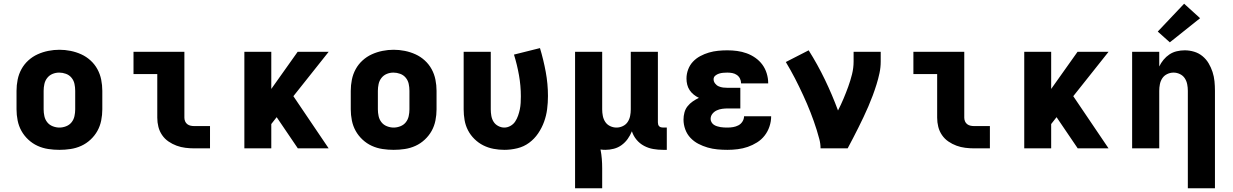

<svg xmlns="http://www.w3.org/2000/svg" viewBox="-20 -799 6640 1034"><path d="M300 8Q270 8 240 3.5Q210 -1 182.5 -13.5Q155 -26 132.5 -47Q110 -68 95.5 -94Q81 -120 75 -150Q69 -180 69 -210V-310Q69 -340 75 -370Q81 -400 95.5 -426.5Q110 -453 132.5 -473.5Q155 -494 182.5 -506.5Q210 -519 240 -525Q270 -531 300 -531Q330 -531 360 -525Q390 -519 417.5 -506.5Q445 -494 467.5 -473.5Q490 -453 504.5 -426.5Q519 -400 525 -370Q531 -340 531 -310V-210Q531 -180 525 -150Q519 -120 504.5 -94Q490 -68 467.5 -47Q445 -26 417.5 -13.5Q390 -1 360 3.5Q330 8 300 8ZM300 -112Q318 -112 336 -119Q354 -126 365.5 -140.5Q377 -155 381 -173.5Q385 -192 385 -210V-310Q385 -329 381 -347.5Q377 -366 365 -380.5Q353 -395 335 -401.5Q317 -408 299 -408Q280 -408 263 -401Q246 -394 234.5 -379.5Q223 -365 219 -346.5Q215 -328 215 -310V-210Q215 -192 219 -173.5Q223 -155 234.5 -140.5Q246 -126 264 -119Q282 -112 300 -112Z M1027 0Q1003 0 978.5 -3Q954 -6 931 -14.5Q908 -23 887.5 -37Q867 -51 853 -71.5Q839 -92 833 -116Q827 -140 827 -165V-400H699V-520H973V-165Q973 -155 977 -145.5Q981 -136 989 -130Q997 -124 1007 -122Q1017 -120 1027 -120H1111V0Z M1296 0V-520H1441V-320L1583 -520H1750L1560 -281L1750 0H1584L1470 -168L1441 -131V0Z M2100 8Q2070 8 2040 3.5Q2010 -1 1982.5 -13.5Q1955 -26 1932.5 -47Q1910 -68 1895.5 -94Q1881 -120 1875 -150Q1869 -180 1869 -210V-310Q1869 -340 1875 -370Q1881 -400 1895.5 -426.5Q1910 -453 1932.5 -473.5Q1955 -494 1982.5 -506.5Q2010 -519 2040 -525Q2070 -531 2100 -531Q2130 -531 2160 -525Q2190 -519 2217.5 -506.5Q2245 -494 2267.5 -473.5Q2290 -453 2304.5 -426.5Q2319 -400 2325 -370Q2331 -340 2331 -310V-210Q2331 -180 2325 -150Q2319 -120 2304.5 -94Q2290 -68 2267.5 -47Q2245 -26 2217.5 -13.5Q2190 -1 2160 3.5Q2130 8 2100 8ZM2100 -112Q2118 -112 2136 -119Q2154 -126 2165.5 -140.5Q2177 -155 2181 -173.5Q2185 -192 2185 -210V-310Q2185 -329 2181 -347.5Q2177 -366 2165 -380.5Q2153 -395 2135 -401.5Q2117 -408 2099 -408Q2080 -408 2063 -401Q2046 -394 2034.5 -379.5Q2023 -365 2019 -346.5Q2015 -328 2015 -310V-210Q2015 -192 2019 -173.5Q2023 -155 2034.5 -140.5Q2046 -126 2064 -119Q2082 -112 2100 -112Z M2696 8Q2667 8 2638 2.5Q2609 -3 2583 -16Q2557 -29 2535.5 -50Q2514 -71 2500.5 -97Q2487 -123 2482 -152Q2477 -181 2477 -210V-520H2623V-210Q2623 -193 2626 -175.5Q2629 -158 2638 -143.5Q2647 -129 2663 -120.5Q2679 -112 2696 -112Q2713 -112 2729 -121Q2745 -130 2754.5 -144.5Q2764 -159 2770 -176Q2776 -193 2779.5 -210Q2783 -227 2784 -245Q2785 -263 2785 -280Q2785 -337 2775 -393.5Q2765 -450 2748 -505L2888 -540Q2907 -477 2919 -412Q2931 -347 2931 -282Q2931 -246 2926.5 -211Q2922 -176 2910 -143Q2898 -110 2878 -80.5Q2858 -51 2829.5 -30Q2801 -9 2766 -0.5Q2731 8 2696 8Z M3077 215V-520H3223V-210Q3223 -192 3226.5 -174.5Q3230 -157 3239.5 -142.5Q3249 -128 3265.5 -120Q3282 -112 3300 -112Q3318 -112 3334.5 -120Q3351 -128 3360.5 -142.5Q3370 -157 3373.5 -174.5Q3377 -192 3377 -210V-520H3523V-140Q3523 -134 3524.5 -128.5Q3526 -123 3530 -119Q3534 -115 3539.5 -113.5Q3545 -112 3551 -112H3571V8H3551Q3524 8 3498 3.5Q3472 -1 3448.5 -13.5Q3425 -26 3408 -46.5Q3391 -67 3383 -92Q3374 -70 3360.5 -51Q3347 -32 3328 -18Q3309 -4 3286 2Q3263 8 3240 8Q3233 8 3226.5 7.5Q3220 7 3214 6Q3219 31 3221 56.5Q3223 82 3223 107V215Z M3898 8Q3871 8 3844 5.5Q3817 3 3791 -4.5Q3765 -12 3741 -24.5Q3717 -37 3698.5 -56.5Q3680 -76 3670.5 -102Q3661 -128 3661 -155Q3661 -174 3666 -193Q3671 -212 3683 -227Q3695 -242 3711 -253Q3727 -264 3744 -272Q3729 -279 3716 -289.5Q3703 -300 3694 -313.5Q3685 -327 3681 -343Q3677 -359 3677 -376Q3677 -401 3686 -425Q3695 -449 3712 -467Q3729 -485 3751.5 -497Q3774 -509 3798 -516Q3822 -523 3847 -525.5Q3872 -528 3897 -528Q3924 -528 3950 -524.5Q3976 -521 4001 -512Q4026 -503 4048 -487.5Q4070 -472 4085.5 -451Q4101 -430 4109 -404Q4117 -378 4117 -352Q4117 -351 4117 -350.5Q4117 -350 4117 -350H3971Q3971 -350 3971 -350Q3971 -350 3971 -350Q3971 -364 3965 -376Q3959 -388 3948 -395.5Q3937 -403 3924 -405.5Q3911 -408 3897 -408Q3886 -408 3874.5 -407Q3863 -406 3852 -402.5Q3841 -399 3832 -391.5Q3823 -384 3823 -372Q3823 -360 3831 -349.5Q3839 -339 3850.5 -334Q3862 -329 3874.5 -327.5Q3887 -326 3900 -326H3967V-215H3900Q3885 -215 3869.5 -213Q3854 -211 3840 -204.5Q3826 -198 3816.5 -186Q3807 -174 3807 -158Q3807 -149 3812 -140.5Q3817 -132 3824.5 -127Q3832 -122 3841.5 -119Q3851 -116 3860 -114.5Q3869 -113 3878.5 -112.5Q3888 -112 3898 -112Q3913 -112 3928 -114.5Q3943 -117 3956.5 -124Q3970 -131 3978.5 -144.5Q3987 -158 3987 -173H4133Q4133 -145 4124 -118Q4115 -91 4098 -69Q4081 -47 4057 -32Q4033 -17 4007 -8Q3981 1 3953 4.5Q3925 8 3898 8Z M4399 0Q4399 -25 4392.5 -49.5Q4386 -74 4378.5 -98.5Q4371 -123 4362.5 -146.5Q4354 -170 4345 -193.5Q4336 -217 4326 -240Q4316 -263 4305.5 -286Q4295 -309 4284 -331.5Q4273 -354 4261.5 -376.5Q4250 -399 4237.5 -421Q4225 -443 4212 -465L4335 -528Q4383 -452 4422.5 -370Q4462 -288 4493 -204Q4509 -235 4522.5 -267Q4536 -299 4548 -332Q4560 -365 4568.5 -399Q4577 -433 4577 -468V-520H4723V-468Q4723 -436 4716.5 -405.5Q4710 -375 4700.5 -344.5Q4691 -314 4680 -284.5Q4669 -255 4656.5 -226Q4644 -197 4630.5 -168.5Q4617 -140 4603 -112Q4589 -84 4574.5 -56Q4560 -28 4545 0Z M5227 0Q5203 0 5178.5 -3Q5154 -6 5131 -14.5Q5108 -23 5087.5 -37Q5067 -51 5053 -71.5Q5039 -92 5033 -116Q5027 -140 5027 -165V-400H4899V-520H5173V-165Q5173 -155 5177 -145.5Q5181 -136 5189 -130Q5197 -124 5207 -122Q5217 -120 5227 -120H5311V0Z M5496 0V-520H5641V-320L5783 -520H5950L5760 -281L5950 0H5784L5670 -168L5641 -131V0Z M6377 215V-310Q6377 -328 6373.5 -345.5Q6370 -363 6360.5 -377.5Q6351 -392 6334.5 -400Q6318 -408 6300 -408Q6282 -408 6265.5 -400Q6249 -392 6239.5 -377.5Q6230 -363 6226.5 -345.5Q6223 -328 6223 -310V0H6077V-520H6223V-441Q6232 -460 6246 -477Q6260 -494 6278 -506Q6296 -518 6317.5 -523Q6339 -528 6360 -528Q6386 -528 6411 -520.5Q6436 -513 6456 -496.5Q6476 -480 6489 -458Q6502 -436 6510 -411.5Q6518 -387 6520.5 -361.5Q6523 -336 6523 -310V215ZM6280 -571 6215 -629 6357 -779 6443 -701Z"/></svg>

Font: Iosevka Custom Heavy Extended
Style: Regular
Weight: 900
Width: 7
Monospace: yes
Designer: Belleve Invis
Foundry: Belleve Invis
Version: Version 11.2.4; ttfautohint (v1.8.4)